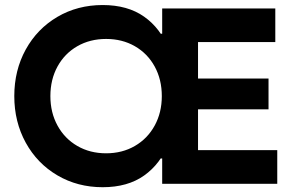

<svg xmlns="http://www.w3.org/2000/svg" viewBox="-20 -741 1185 774"><path d="M37.6 -353.5Q37.6 -457.5 83.7 -541.3Q129.9 -625 211.2 -672.9Q292.5 -720.7 394 -720.7Q494.6 -720.7 561 -673.8Q627.4 -627 658.7 -545.2Q689.9 -463.4 689.9 -353.5L602.1 -605H703.6V-102.1H602.1L689.9 -353.5Q689.9 -244.1 658.7 -162.4Q627.4 -80.6 561 -33.4Q494.6 13.7 394 13.7Q292.5 13.7 211.2 -34.2Q129.9 -82 83.7 -166Q37.6 -250 37.6 -353.5ZM632.3 -353.5Q632.3 -420.5 603.5 -473Q574.7 -525.4 523.7 -554.7Q472.7 -584 407.7 -584Q342.8 -584 291.7 -554.7Q240.7 -525.4 211.9 -473Q183.1 -420.5 183.1 -353.5Q183.1 -287.2 211.9 -234.7Q240.7 -182.1 291.7 -152.6Q342.8 -123 407.7 -123Q472.7 -123 523.7 -152.6Q574.7 -182.1 603.5 -234.7Q632.3 -287.2 632.3 -353.5ZM633.8 -707H778.3V0H633.8ZM776.4 -135.7H1097.7V0H776.4ZM776.4 -424.3H1062.5V-300.3H776.4ZM776.4 -707H1089.8V-571.3H776.4Z"/></svg>

Font: Wanted Sans Std Variable
Style: Regular
Weight: 400
Designer: Original Design by Kil Hyung-jin and Kang Hanbin, Wanted Lab, Inc;
Foundry: Wanted Lab, Inc.
Version: Version 1.003;Glyphs 3.2 (3227)